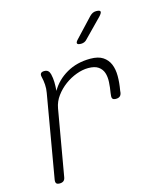

<svg xmlns="http://www.w3.org/2000/svg" viewBox="-117 -874 834 972"><g transform="rotate(-15 300.0 -387.5)"><path d="M75 10Q62 10 57.5 4Q53 -2 55 -15L130 -450Q134 -471 132.5 -493Q131 -515 126 -535Q123 -547 128 -553.5Q133 -560 146 -560Q159 -560 166 -553.5Q173 -547 176 -535Q181 -514 181.5 -493Q182 -472 180 -447Q209 -498 263 -529Q317 -560 387 -560Q429 -560 453 -544Q477 -528 488 -501.5Q499 -475 499 -439.5Q499 -404 492 -365L491 -355Q489 -342 481.5 -336Q474 -330 461 -330Q448 -330 443.5 -336Q439 -342 441 -355L442 -365Q447 -394 448.5 -421.5Q450 -449 443 -470Q436 -491 417.5 -504Q399 -517 365 -517Q335 -517 302.5 -505Q270 -493 241.5 -472Q213 -451 192 -422.5Q171 -394 165 -360L105 -15Q103 -2 95.5 4Q88 10 75 10ZM363 -645Q345 -645 342.5 -652Q340 -659 354 -673L444 -769Q452 -777 460 -781Q468 -785 478 -785Q498 -785 500 -777.5Q502 -770 487 -754L394 -659Q388 -652 380 -648.5Q372 -645 363 -645Z"/></g></svg>

Font: Maple Mono NL Thin
Style: Italic
Weight: 250
Italic angle: -10°
Monospace: yes
Designer: subframe7536
Version: Version 7.000